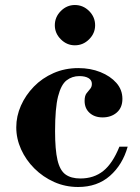

<svg xmlns="http://www.w3.org/2000/svg" viewBox="-20 -734 560 767"><path d="M292 13Q240.9 13 196.2 -7Q151.5 -27 117.4 -61Q83.3 -95 64.2 -137.5Q45 -180 45 -225.5Q45 -270 63.6 -312Q82.2 -354 115.3 -388Q148.3 -422 193.8 -442Q239.3 -462 293 -462Q341.1 -462 381.1 -446Q421 -430 445 -402.7Q469 -375.4 469 -339Q469 -304 446.5 -284.5Q424.1 -265 389.7 -265Q358 -265 338 -283Q318 -301 318 -331Q318 -351 325.5 -361Q333 -371 340 -378.8Q347 -386.6 347 -399Q347 -414 333.5 -422Q320 -430 297 -430Q268 -430 246 -413Q224 -396 212 -349Q200 -302 200 -210Q200 -135.7 209.7 -94.4Q219.4 -53.1 241.7 -37.1Q264 -21 301 -21Q355 -21 392.5 -51Q430 -81 457 -148H490Q469.8 -76 419.2 -31.5Q368.6 13 292 13ZM279 -553Q247 -553 223 -577Q199 -601 199 -633Q199 -666 223 -690Q247 -714 279 -714Q312 -714 336 -690Q360 -666 360 -633Q360 -601 336 -577Q312 -553 279 -553Z"/></svg>

Font: Libre Bodoni
Style: Regular
Weight: 400
Designer: Pablo Impallari, Rodrigo Fuenzalida
Foundry: Impallari Type
Version: Version 2.005;gftools[0.9.23]